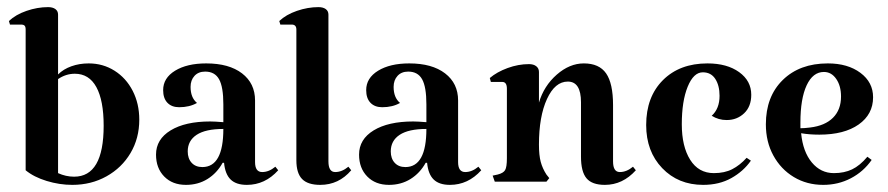

<svg xmlns="http://www.w3.org/2000/svg" viewBox="-20 -510 2492 539"><path d="M371 -174Q371 -122 346.5 -80.5Q322 -39 279 -15Q236 9 183 9Q147 9 111 -2Q75 -13 52 -32V-427Q52 -435 49 -438Q46 -441 39 -441H8L5 -451Q24 -469 54.5 -479.5Q85 -490 115 -490Q128 -490 135.5 -484.5Q143 -479 143 -469V-301Q158 -316 180.5 -324Q203 -332 229 -332Q269 -332 301.5 -311.5Q334 -291 352.5 -255Q371 -219 371 -174ZM271 -157Q271 -228 250.5 -265.5Q230 -303 190 -303Q165 -303 143 -288V-24Q165 -14 188 -14Q271 -14 271 -157Z M483 -209Q462 -209 450 -221.5Q438 -234 438 -257Q438 -291 471.5 -311.5Q505 -332 559 -332Q623 -332 659.5 -304Q696 -276 696 -228V-55Q696 -27 716 -27Q735 -27 753 -42L761 -32Q724 9 673 9Q643 9 627.5 -6Q612 -21 609 -53H605Q589 -24 562.5 -7.5Q536 9 502 9Q464 9 441 -14.5Q418 -38 418 -76Q418 -119 459 -144Q500 -169 570 -169Q583 -169 607 -167V-217Q607 -266 595 -287.5Q583 -309 556 -309Q537 -309 526 -297Q515 -285 515 -266Q515 -236 533 -221Q512 -209 483 -209ZM607 -148Q557 -148 532 -131.5Q507 -115 507 -85Q507 -65 518 -53Q529 -41 548 -41Q607 -41 607 -148Z M921 -27Q940 -27 958 -42L966 -32Q931 9 879 9Q844 9 828 -7.5Q812 -24 812 -60V-427Q812 -441 799 -441H767L764 -451Q783 -469 813.5 -479.5Q844 -490 874 -490Q887 -490 894.5 -484.5Q902 -479 902 -469V-57Q902 -27 921 -27Z M1053 -209Q1032 -209 1020 -221.5Q1008 -234 1008 -257Q1008 -291 1041.5 -311.5Q1075 -332 1129 -332Q1193 -332 1229.5 -304Q1266 -276 1266 -228V-55Q1266 -27 1286 -27Q1305 -27 1323 -42L1331 -32Q1294 9 1243 9Q1213 9 1197.5 -6Q1182 -21 1179 -53H1175Q1159 -24 1132.5 -7.5Q1106 9 1072 9Q1034 9 1011 -14.5Q988 -38 988 -76Q988 -119 1029 -144Q1070 -169 1140 -169Q1153 -169 1177 -167V-217Q1177 -266 1165 -287.5Q1153 -309 1126 -309Q1107 -309 1096 -297Q1085 -285 1085 -266Q1085 -236 1103 -221Q1082 -209 1053 -209ZM1177 -148Q1127 -148 1102 -131.5Q1077 -115 1077 -85Q1077 -65 1088 -53Q1099 -41 1118 -41Q1177 -41 1177 -148Z M1720 -27Q1739 -27 1757 -42L1765 -32Q1728 9 1678 9Q1642 9 1626.5 -9.5Q1611 -28 1611 -70V-223Q1611 -281 1574 -281Q1538 -281 1515.5 -232Q1493 -183 1493 -104Q1493 -74 1498 -55.5Q1503 -37 1514 -20L1522 -10L1514 0H1369L1363 -17L1377 -20Q1393 -24 1398 -32.5Q1403 -41 1403 -66V-261Q1403 -280 1390 -280H1358L1355 -291Q1375 -308 1405 -319Q1435 -330 1465 -330Q1478 -330 1485.5 -324Q1493 -318 1493 -308V-222Q1507 -269 1543 -300.5Q1579 -332 1619 -332Q1662 -332 1681.5 -304Q1701 -276 1701 -215V-57Q1701 -27 1720 -27Z M2020 -173Q1997 -173 1978 -185Q2000 -205 2000 -241Q2000 -270 1988 -288.5Q1976 -307 1953 -307Q1927 -307 1910.5 -266.5Q1894 -226 1894 -161Q1894 -99 1917.5 -61.5Q1941 -24 1984 -24Q2014 -24 2035.5 -35Q2057 -46 2076 -67L2088 -59Q2067 -29 2033 -10Q1999 9 1954 9Q1884 9 1839 -38Q1794 -85 1794 -159Q1794 -238 1841 -285Q1888 -332 1966 -332Q2021 -332 2055 -307.5Q2089 -283 2089 -244Q2089 -211 2069 -192Q2049 -173 2020 -173Z M2415 -70 2427 -61Q2404 -28 2368.5 -9.5Q2333 9 2291 9Q2245 9 2208.5 -13Q2172 -35 2151 -73.5Q2130 -112 2130 -161Q2130 -239 2177.5 -285.5Q2225 -332 2304 -332Q2360 -332 2395.5 -305.5Q2431 -279 2431 -237Q2431 -189 2390.5 -160.5Q2350 -132 2280 -132Q2252 -132 2229 -136Q2234 -84 2259 -54Q2284 -24 2321 -24Q2350 -24 2372 -34.5Q2394 -45 2415 -70ZM2227 -166V-150Q2238 -150 2254 -152Q2296 -157 2318.5 -179.5Q2341 -202 2341 -239Q2341 -269 2327.5 -288.5Q2314 -308 2293 -308Q2262 -308 2244.5 -270.5Q2227 -233 2227 -166Z"/></svg>

Font: Katibeh
Style: Regular
Weight: 400
Designer: Arabic design by Kourosh Beigpour, Latin design by Eduardo Tunni, engineering by Lasse Fister
Version: Version 1.0010g